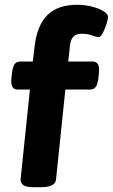

<svg xmlns="http://www.w3.org/2000/svg" viewBox="-20 -780 471 802"><path d="M123 2Q87 2 76 -8Q65 -18 66 -31L105 -406H53Q22 -406 28 -456L30 -474Q33 -501 41 -512Q49 -523 65 -523H117L125 -590Q136 -677 179.5 -718.5Q223 -760 302 -760Q334 -760 363.5 -752.5Q393 -745 412 -733.5Q431 -722 431 -710Q431 -699 424.5 -678.5Q418 -658 409 -641.5Q400 -625 392 -625Q382 -625 365 -632Q348 -639 320 -639Q298 -639 286.5 -627Q275 -615 272 -587L265 -523H368Q399 -523 393 -473L391 -454Q388 -428 380 -417Q372 -406 356 -406H253L214 -30Q211 2 151 2Z"/></svg>

Font: Asap Expanded Expanded Regular
Style: Bold Italic
Weight: 700
Width: 7
Italic angle: -6°
Designer: Pablo Cosgaya
Foundry: Omnibus-Type
Version: Version 3.001; ttfautohint (v1.8.4.7-5d5b)